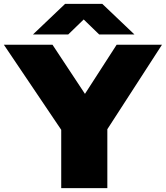

<svg xmlns="http://www.w3.org/2000/svg" viewBox="-50 -971 856 991"><path d="M786 -740 504 -304V0H266V-301L-30 -740H221L388.5 -486.5L552 -740ZM644 -793H462L382 -870.5L302 -793H120L286 -951H478Z"/></svg>

Font: Encode Sans Expanded Black
Style: Regular
Weight: 900
Width: 7
Designer: Multiple Designers
Foundry: Impallari Type
Version: Version 2.000